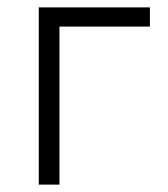

<svg xmlns="http://www.w3.org/2000/svg" viewBox="-20 -500 455 520"><path d="M85 0V-480H386V-428H141V0Z"/></svg>

Font: Geologica Roman Thin
Style: Regular
Weight: 250
Designer: Sindre Bremnes, Frode Helland
Foundry: Monokrom Skriftforlag AS
Version: Version 1.010;gftools[0.9.28]